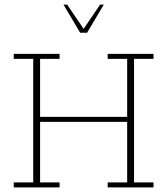

<svg xmlns="http://www.w3.org/2000/svg" viewBox="-20 -818 730 838"><path d="M40 0V-22H125V-561H40V-583H240V-561H155V-308H535V-561H450V-583H650V-561H565V-22H650V0H450V-22H535V-286H155V-22H240V0ZM330 -675 257 -798H273L345 -692L417 -798H433L360 -675Z"/></svg>

Font: Rokkitt Thin
Style: Regular
Weight: 250
Version: Version 3.103